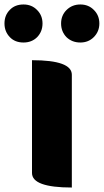

<svg xmlns="http://www.w3.org/2000/svg" viewBox="-71 -838 464 858"><path d="M250 0Q72 0 72 -65V-569Q250 -569 250 -504V0ZM34 -648Q-4 -648 -27 -672Q-51 -697 -51 -733Q-51 -770 -27 -794Q-4 -818 34 -818Q71 -818 95 -793Q119 -769 119 -733Q119 -697 95 -672Q71 -648 34 -648ZM288 -648Q251 -648 226 -672Q202 -697 202 -733Q202 -769 226 -793Q251 -818 288 -818Q325 -818 349 -793Q373 -769 373 -733Q373 -697 348 -672Q324 -648 288 -648Z"/></svg>

Font: Swei Half Moon CJK SC
Style: Black
Weight: 900
Version: Version 2.071